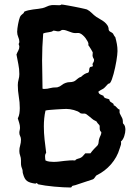

<svg xmlns="http://www.w3.org/2000/svg" viewBox="-20 -771 602 853"><path d="M537.1 -194.8Q537.1 -182.1 532 -166.3Q526.9 -150.4 517.1 -142.1Q518.1 -140.1 518.1 -136.2Q518.1 -128.4 515.4 -122.3Q512.7 -116.2 511.2 -109.9Q505.9 -91.3 496.1 -73.7Q486.3 -56.2 473.1 -41Q460 -25.9 444.1 -13.7Q428.2 -1.5 411.1 6.8Q407.7 8.3 405.8 11Q403.8 13.7 401.9 16.6Q399.9 19.5 397.7 22Q395.5 24.4 392.1 25.9Q372.6 32.7 353 38.8Q333.5 44.9 314 51.8Q311 52.7 307.6 53.2Q304.2 53.7 300.8 55.2Q299.3 56.6 298.1 59.3Q296.9 62 293.9 62Q280.3 62 261 61Q241.7 60.1 221.2 58.1Q200.7 56.2 181.6 53.5Q162.6 50.8 149.9 47.9L143.1 42L137.2 44.9Q124 43 115.2 40.3Q106.4 37.6 100.1 33Q93.8 28.3 89.6 20.5Q85.4 12.7 82 0Q80.6 -4.4 80.6 -9.5Q80.6 -14.6 79.1 -19Q76.2 -26.4 75 -30.5Q73.7 -34.7 73.5 -38.6Q73.2 -42.5 73.2 -47.1Q73.2 -51.8 73.2 -59.1Q73.2 -69.8 69.6 -79.6Q65.9 -89.4 65.9 -100.1Q65.9 -112.8 69.6 -125Q73.2 -137.2 73.2 -150.9Q73.2 -159.2 69.6 -166.3Q65.9 -173.3 65.9 -181.2Q65.9 -187 67.4 -192.4Q68.8 -197.8 68.8 -204.1Q68.8 -213.9 65.4 -224.9Q62 -235.8 59.1 -245.1Q64.5 -255.4 66.2 -267.1Q67.9 -278.8 67.9 -291Q67.9 -316.9 63.5 -342Q59.1 -367.2 59.1 -393.1Q59.1 -405.8 62.5 -417.5Q65.9 -429.2 65.9 -441.9Q65.9 -465.3 61.5 -485.8Q57.1 -506.3 53.2 -528.8Q56.2 -537.1 61 -545.7Q65.9 -554.2 65.9 -564Q65.9 -566.4 64.9 -569.1Q64 -571.8 63 -574.2Q63 -577.1 64.5 -579.6Q65.9 -582 65.9 -585Q65.9 -596.2 61 -606.7Q56.2 -617.2 56.2 -629.9Q56.2 -636.2 57.4 -645.3Q58.6 -654.3 60.3 -663.6Q62 -672.9 64.2 -681.4Q66.4 -689.9 68.8 -695.8Q72.3 -702.6 76.4 -705.6Q80.6 -708.5 85 -712.9L87.9 -719.2Q95.2 -722.7 105.5 -725.1Q115.7 -727.5 127.2 -729Q138.7 -730.5 149.7 -731.7Q160.6 -732.9 168.9 -734.9Q178.7 -737.3 188 -741.9Q197.3 -746.6 208 -748Q214.8 -749 222.2 -748.5Q229.5 -748 236.8 -748Q241.7 -748 245.8 -748Q250 -748 252.9 -751Q254.4 -751 262.9 -749.8Q271.5 -748.5 283.4 -746.3Q295.4 -744.1 309.1 -741.5Q322.8 -738.8 335 -736.3Q347.2 -733.9 355.7 -731.7Q364.3 -729.5 366.2 -729Q377.9 -723.1 387.5 -713.4Q397 -703.6 408.2 -695.8Q416 -690.4 425.5 -685.3Q435.1 -680.2 443.4 -673.6Q451.7 -667 457.3 -658.4Q462.9 -649.9 462.9 -638.2Q465.3 -631.8 471.4 -629.2Q477.5 -626.5 481.9 -622.1Q484.4 -618.2 486.3 -614Q488.3 -609.9 492.2 -606Q496.6 -590.3 499.3 -575.4Q502 -560.5 502 -543.9Q502 -537.6 500.7 -525.9Q499.5 -514.2 497.1 -500.2Q494.6 -486.3 491.5 -471.2Q488.3 -456.1 484.6 -442.6Q481 -429.2 477.1 -418.5Q473.1 -407.7 469.2 -402.8Q467.3 -400.4 464.4 -399.9Q461.4 -399.4 459 -397Q449.7 -386.7 445.8 -382.8Q441.9 -378.9 439 -377Q436 -375 431.6 -373Q427.2 -371.1 417 -363.8Q418.5 -355 425.5 -351.6Q432.6 -348.1 439.9 -345.2Q440.4 -340.3 443.6 -337.9Q446.8 -335.4 450.7 -334.2Q454.6 -333 458.7 -332Q462.9 -331.1 465.8 -329.1Q466.3 -322.3 470 -319.3Q473.6 -316.4 477.3 -314.5Q481 -312.5 483.4 -310.3Q485.8 -308.1 484.9 -303.2Q489.3 -302.2 492.4 -299.6Q495.6 -296.9 498.3 -293.9Q501 -291 503.9 -288.1Q506.8 -285.2 511.2 -284.2V-278.8Q510.3 -271.5 512.5 -266.4Q514.6 -261.2 517.6 -256.3Q520.5 -251.5 523.2 -245.4Q525.9 -239.3 525.9 -230Q525.9 -227.5 525.9 -226.1Q525.9 -224.6 526.9 -222.2Q533.2 -216.8 535.2 -209.2Q537.1 -201.7 537.1 -194.8ZM397.9 -504.9Q397.9 -507.8 395.5 -511.5Q393.1 -515.1 392.1 -519Q390.6 -523.4 391.4 -528.1Q392.1 -532.7 392.1 -538.1Q392.1 -538.6 389.2 -543.7Q386.2 -548.8 382.8 -554.7Q379.4 -560.5 376 -565.4Q372.6 -570.3 372.1 -570.8L373 -575.2Q373 -580.1 369.1 -587.4Q365.2 -594.7 359.9 -601.8Q354.5 -608.9 348.1 -614.5Q341.8 -620.1 336.9 -622.1Q331.5 -625 325.9 -624.5Q320.3 -624 314.9 -624Q307.6 -624 300.5 -626.2Q293.5 -628.4 286.6 -631.1Q279.8 -633.8 272.9 -636Q266.1 -638.2 258.8 -638.2Q253.4 -638.2 250 -635Q246.6 -631.8 238.8 -631.8Q233.4 -631.8 228.3 -633.3Q223.1 -634.8 216.8 -634.8Q212.9 -631.3 207.3 -629.9Q201.7 -628.4 195.6 -627.7Q189.5 -627 183.3 -625.7Q177.2 -624.5 171.9 -622.1Q169.4 -591.8 168.2 -562Q167 -532.2 167 -502Q167 -471.2 168 -439.9Q168.9 -408.7 168.9 -377Q171.4 -376 173.6 -376Q175.8 -376 178.2 -376Q190.4 -376 202.1 -379.4Q213.9 -382.8 231 -382.8Q234.9 -382.8 236.8 -383.8Q246.1 -386.2 254.4 -393.1Q262.7 -399.9 272 -402.8Q281.2 -406.2 290 -406Q298.8 -405.8 308.1 -409.2Q312.5 -411.1 316.2 -414.1Q319.8 -417 323.5 -420.2Q327.1 -423.3 331.1 -425.8Q335 -428.2 339.8 -429.2Q346.7 -436 354.5 -441.2Q362.3 -446.3 372.1 -448.2Q376.5 -453.6 376.2 -459.7Q376 -465.8 378.9 -471.2Q380.4 -474.1 385.5 -474.4Q390.6 -474.6 392.1 -477.1Q393.1 -479.5 392.1 -481.4Q391.1 -483.4 391.1 -484.9Q391.1 -488.8 394.5 -493.4Q397.9 -498 397.9 -504.9ZM430.2 -184.1Q425.8 -187.5 424.3 -191.9Q422.9 -196.3 422.9 -200.9Q422.9 -205.6 422.9 -209.5Q422.9 -213.4 420.9 -215.8Q416.5 -220.7 413.8 -223.6Q411.1 -226.6 408.2 -231.9Q407.2 -232.9 401.9 -235.1Q396.5 -237.3 395 -238.8Q392.6 -240.2 388.2 -244.1Q383.8 -248 378.7 -252Q373.5 -255.9 369.1 -259.5Q364.7 -263.2 362.8 -264.2Q358.4 -267.1 350.8 -266.4Q343.3 -265.6 336.9 -268.1Q332.5 -272.9 324.7 -276.4Q316.9 -279.8 308.1 -282.2Q299.3 -284.7 290.5 -285.9Q281.7 -287.1 274.9 -287.1Q269.5 -287.1 256.1 -286.4Q242.7 -285.6 227.5 -284.7Q212.4 -283.7 199.2 -282.5Q186 -281.2 182.1 -279.8Q178.2 -262.7 176.5 -244.9Q174.8 -227.1 174.8 -210Q174.8 -180.7 178 -151.4Q181.2 -122.1 185.1 -92.8Q182.6 -88.9 181.4 -85.2Q180.2 -81.5 180.2 -76.2Q180.2 -71.3 180.7 -66.9Q181.2 -62.5 182.1 -58.1Q190.4 -54.2 199.7 -53Q209 -51.8 217.8 -51.8Q230 -51.8 241.9 -53.2Q253.9 -54.7 266.1 -56.2Q278.3 -57.6 290.3 -58.3Q302.2 -59.1 314 -58.1Q315.9 -61.5 319.3 -63.2Q322.8 -64.9 326.2 -65.9Q329.6 -66.9 333.3 -67.9Q336.9 -68.8 339.8 -70.8Q346.2 -74.7 350.3 -80.1Q354.5 -85.4 358.9 -89.8H381.8Q388.7 -99.6 397.2 -108.6Q405.8 -117.7 414.1 -126Q418 -132.8 418.2 -140.1Q418.5 -147.5 420.9 -154.8Q423.3 -162.6 426.8 -169.2Q430.2 -175.8 430.2 -184.1Z"/></svg>

Font: Margarine
Style: Regular
Weight: 400
Designer: Astigmatic (AOETI)
Foundry: Astigmatic (AOETI)
Version: Version 1.000